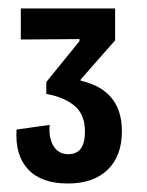

<svg xmlns="http://www.w3.org/2000/svg" viewBox="-20 -694 346 452"><path d="M140 -262Q77 -262 46 -295.5Q15 -329 19 -389L97 -400Q94 -371 105.5 -351Q117 -331 141 -331Q180 -331 180 -384Q180 -424 156 -444.5Q132 -465 89 -473V-501L167 -597V-602L29 -601V-674H251V-599L170 -507V-504Q267 -482 267 -385Q267 -327 233.5 -294.5Q200 -262 140 -262Z"/></svg>

Font: Bricolage Grotesque 12pt Condensed Medium
Style: Regular
Weight: 500
Width: 3
Designer: Mathieu Triay
Foundry: Atelier Triay
Version: Version 1.001; ttfautohint (v1.8.4.7-5d5b);gftools[0.9.33.de